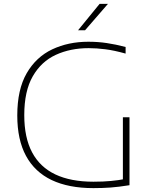

<svg xmlns="http://www.w3.org/2000/svg" viewBox="-20 -964 788 989"><path d="M461 5Q333.5 5 246.2 -36.5Q159 -78 114 -161Q69 -244 69 -369Q69 -503 117.5 -586.8Q166 -670.5 249 -709.8Q332 -749 435 -749Q484.5 -749 530 -742.2Q575.5 -735.5 627 -722V-688Q568 -704.5 522.8 -710.2Q477.5 -716 437 -716Q342.5 -716 267.5 -681.5Q192.5 -647 148.8 -571Q105 -495 105 -371Q105 -255 145.5 -179Q186 -103 265.2 -65.5Q344.5 -28 461 -28Q512 -28 551.2 -31.8Q590.5 -35.5 624 -42L613 -25V-360H647V-10Q591 -1 549.2 2Q507.5 5 461 5ZM382 -808 493 -944H536L418 -808Z"/></svg>

Font: Encode Sans SC Expanded Thin
Style: Regular
Weight: 250
Width: 7
Designer: Multiple Designers
Foundry: Impallari Type
Version: Version 3.002